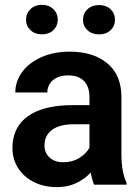

<svg xmlns="http://www.w3.org/2000/svg" viewBox="-20 -757 570 787"><path d="M152 -737.3Q180.3 -737.3 198.5 -719.8Q216.7 -702.3 216.7 -676.7Q216.7 -650.7 198.8 -633.5Q181 -616.3 152 -616.3Q123 -616.3 104.8 -633.5Q86.7 -650.7 86.7 -676.7Q86.7 -702.3 105.2 -719.8Q123.7 -737.3 152 -737.3ZM386 -736.3Q415 -736.3 433.2 -719.2Q451.3 -702 451.3 -675.7Q451.3 -650.3 433.2 -633.2Q415 -616 386 -616Q357 -616 338.7 -633.2Q320.3 -650.3 320.3 -675.7Q320.3 -702 338.7 -719.2Q357 -736.3 386 -736.3ZM259.7 -448Q233.3 -448 214 -439.2Q194.7 -430.3 184.3 -414.2Q174 -398 174 -378L42.7 -378Q42.7 -423 70.5 -461.3Q98.3 -499.7 149.3 -522.5Q200.3 -545.3 266.7 -545.3Q362 -545.3 419.8 -497.5Q477.7 -449.7 477.7 -359V-127Q477.7 -87.3 483 -58.7Q488.3 -30 498.7 -8V0H365.7Q358.3 -15.7 352 -49.7Q326.7 -22.7 292 -6.3Q257.3 10 212.7 10Q161 10 119.5 -10.5Q78 -31 54.5 -67.7Q31 -104.3 31 -150Q31 -206.7 59.3 -246Q87.7 -285.3 142.8 -305.7Q198 -326 277 -326H346.7V-360Q346.7 -400.7 324.8 -424.3Q303 -448 259.7 -448ZM346.7 -151.3V-247.7H284.7Q223.3 -247.7 192.8 -224.3Q162.3 -201 162.3 -161Q162.3 -131 183 -111.5Q203.7 -92 239.7 -92Q276.7 -92 305 -109.5Q333.3 -127 346.7 -151.3Z"/></svg>

Font: FreesentationVF
Style: Regular
Weight: 400
Designer: glyphs from Roboto by Christian Robertson / Hangul glyphs from Noto Sans CJK(Source Han Sans) by Jang Soo-young and Kang
Foundry: PT&
Version: Version 2.001;Glyphs 3.3.1 (3343)